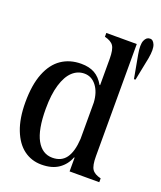

<svg xmlns="http://www.w3.org/2000/svg" viewBox="-141 -837 790 942"><g transform="rotate(20 254.0 -365.5)"><path d="M10 -245Q10 -336 34 -396.5Q58 -457 101.5 -486.5Q145 -516 204 -516Q246 -516 274.5 -500Q303 -484 323 -449H352V-358H326Q323 -411 298 -443.5Q273 -476 235 -476Q200 -476 173 -451Q146 -426 130.5 -375Q115 -324 115 -249Q115 -140 144.5 -87Q174 -34 227 -34Q274 -34 298 -67.5Q322 -101 326 -168H333V-72H327Q312 -32 277.5 -8Q243 16 188 16Q136 16 96 -13.5Q56 -43 33 -102Q10 -161 10 -245ZM330 -91 326 -120V-586Q326 -634 313.5 -653Q301 -672 267 -680V-700H340H426V-114Q426 -66 438.5 -47Q451 -28 485 -20V0H412H330ZM477 -747Q494 -749 503.5 -726.5Q513 -704 504 -654L480 -534L472 -533L450 -654Q441 -704 450.5 -725.5Q460 -747 477 -747Z"/></g></svg>

Font: RL Madena Variable
Style: Regular
Weight: 400
Designer: I Kadek Wantara Putra
Foundry: Roughlines ID
Version: Version 1.000;Glyphs 3.1.2 (3151)